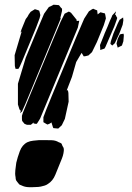

<svg xmlns="http://www.w3.org/2000/svg" viewBox="-20 -544 558 814"><path d="M225 -435 122 -186 87 -102 73 -71 65 -64 67 -70 70 -80 66 -74 62 -82 56 -101V-189L89 -299L142 -427L167 -486L187 -514L200 -520L207 -524L221 -523L230 -522L237 -513L243 -507V-498L235 -465L239 -469L236 -462ZM271 -113 255 -40 242 -13 227 1 215 0 206 -1 204 -6 199 -22V-25L189 -19L181 -16L174 -20L164 -26V-32V-47L176 -79L200 -138L303 -386L337 -465L357 -496L369 -504L375 -507L384 -503L392 -500L393 -491L394 -483L406 -492L417 -489L425 -487L427 -478L429 -466L420 -437L391 -366L370 -323L355 -309L343 -306L335 -305L332 -310L326 -320L303 -281L285 -218L263 -161H268L270 -150ZM133 -427 75 -287 64 -262 58 -252H46L43 -264L42 -310L72 -411L67 -406L71 -419L89 -463L98 -475L97 -474L102 -483L110 -494L128 -505L138 -502L146 -499L148 -493L151 -480L148 -467ZM465 -433 427 -345 423 -338 405 -332V-338L404 -353L408 -363L418 -388L422 -398L423 -401L436 -431L446 -456L453 -471L456 -479L472 -496L470 -488L467 -481L470 -482L473 -475L477 -468L474 -458ZM310 -427 196 -152 150 -41 140 -25 136 -19H130L122 -21L123 -25L111 -15H94L84 -19L74 -31L73 -39V-53L77 -66L108 -142L208 -383L237 -452L249 -476L254 -486L272 -495L281 -490L305 -460V-455L316 -456L315 -451ZM486 -402 467 -361 456 -351 448 -358 450 -369 461 -402 479 -444 487 -460 502 -470 503 -458 500 -439ZM503 -369 497 -351 487 -346 479 -342 477 -349 474 -359 479 -379 488 -398 496 -400 504 -401 505 -393ZM49 146Q54 124 64 97Q74 70 96 59Q107 54 120.5 52.5Q134 51 146 50Q151 50 156.5 50Q162 50 167 50Q182 50 199 50.5Q216 51 229 59Q232 60 235.5 61.5Q239 63 241 65Q242 67 243 70Q244 73 245 75Q246 77 248 80Q250 83 250 85Q251 89 250.5 95.5Q250 102 249 106Q247 117 242.5 128Q238 139 234 149Q225 171 214.5 197Q204 223 183 236Q176 241 168.5 243Q161 245 153 247Q143 249 132 249Q117 250 101 249.5Q85 249 71 242Q69 241 66 240Q63 239 61 237Q59 235 57 232Q55 229 53 227Q52 225 50.5 223.5Q49 222 48 220Q47 217 46.5 213.5Q46 210 46 207Q43 193 45 177.5Q47 162 49 146Z"/></svg>

Font: Rubik Marker Hatch
Style: Regular
Weight: 400
Designer: Hubert and Fischer, NaN
Foundry: Hubert & Fischer, NaN
Version: Version 2.200